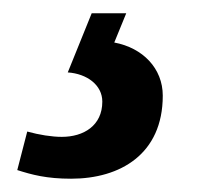

<svg xmlns="http://www.w3.org/2000/svg" viewBox="-20 -29 311 289"><path d="M87 240C161 240 225 203 225 115C225 74 195 43 152 35L170 -9H118L82 80C111 82 134 99 134 124C134 160 106 177 73 177C58 177 39 174 21 169L6 227C28 234 50 240 87 240Z"/></svg>

Font: Noto Serif Condensed Extra
Style: Italic
Weight: 800
Width: 3
Italic angle: -12°
Designer: Monotype Design Team
Foundry: Monotype Imaging Inc.
Version: Version 1.901